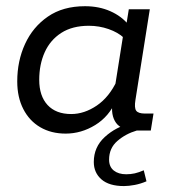

<svg xmlns="http://www.w3.org/2000/svg" viewBox="-20 -427 562 628"><path d="M194.7 10Q147.3 10 111.6 -10.9Q75.9 -31.8 56.2 -70.4Q36.4 -108.9 36.4 -160.7Q36.4 -227.6 61.9 -283.1Q87.3 -338.7 136.6 -372.7Q185.8 -406.7 258.1 -406.7Q303.8 -406.7 340.7 -390.4Q377.6 -374.1 400.1 -346.2L392 -338.7L401.3 -396.7H470L423.1 -100.7Q418.7 -74.2 425.5 -64.9Q432.3 -55.6 454 -55.6H482.1L473.2 0H426.4Q377.6 0 359.6 -25.1Q341.6 -50.2 348.2 -92.1L352 -116L360.1 -99Q337 -45.9 291.4 -18Q245.8 10 194.7 10ZM212.8 -54Q255.8 -54 296.7 -81.8Q337.5 -109.6 363 -164.2L355 -136.6L384.3 -321.3L385.3 -303.2Q366.1 -321.1 335.2 -331.9Q304.2 -342.7 270.7 -342.7Q216.6 -342.7 180.4 -319.4Q144.2 -296 126.2 -256Q108.3 -216.1 108.3 -165.8Q108.3 -113.1 135.6 -83.5Q163 -54 212.8 -54ZM385.4 181.6Q336.9 181.6 311.8 159.7Q286.8 137.9 286.8 102.8Q286.8 54 322.7 21.1Q358.6 -11.8 408.7 -24.2L427.3 0Q391 10.6 363.9 34.1Q336.8 57.6 336.8 95.3Q336.8 118.5 352.2 130.8Q367.6 143 392.8 143Q407.6 143 420.9 140Q434.2 137 450.2 130L459.1 166Q440.2 174.2 420.6 177.9Q401.1 181.6 385.4 181.6Z"/></svg>

Font: Rokkitt SemiBold
Style: Italic
Weight: 600
Italic angle: -9°
Designer: Vernon Adams
Foundry: Vernon Adams
Version: Version 3.103